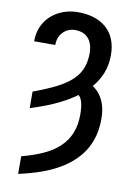

<svg xmlns="http://www.w3.org/2000/svg" viewBox="-100 -783 726 1057"><g transform="rotate(10 262.5 -254.0)"><path d="M78.1 -154.3 77.6 -246.6Q136.2 -268.1 180.9 -288.8Q225.6 -309.6 257.8 -332Q290 -354.5 310.5 -380.6Q331.1 -406.7 340.8 -438.5Q350.6 -470.2 350.6 -509.8Q350.6 -541 340.3 -566.2Q330.1 -591.3 307.9 -606.2Q285.6 -621.1 249 -621.1Q224.1 -621.1 203.1 -608.9Q182.1 -596.7 169.2 -574.5Q156.2 -552.2 156.2 -521H38.1Q38.1 -567.9 54.9 -605Q71.8 -642.1 101.1 -667.7Q130.4 -693.4 168.5 -707Q206.5 -720.7 249 -720.7Q298.8 -720.7 339.1 -707.8Q379.4 -694.8 408.2 -669.4Q437 -644 452.4 -606Q467.8 -567.9 467.8 -518.1Q467.8 -463.9 449.5 -417.5Q431.2 -371.1 396.7 -332Q362.3 -293 314 -260.5Q265.6 -228 206.3 -201.7Q147 -175.3 78.1 -154.3ZM296.9 -289.6 333.5 -359.9Q377.9 -351.6 409.9 -326.7Q441.9 -301.8 459.5 -261Q477.1 -220.2 477.1 -163.6Q477.1 -96.2 457.5 -42.5Q438 11.2 402.1 52.2Q366.2 93.3 316.9 124.3Q267.6 155.3 207 177Q146.5 198.7 78.1 213.4V114.7Q146 97.2 198.2 73.2Q250.5 49.3 286.1 15.6Q321.8 -18.1 340.1 -63Q358.4 -107.9 358.4 -165.5Q358.4 -206.1 352.3 -231.2Q346.2 -256.3 333 -269.8Q319.8 -283.2 296.9 -289.6Z"/></g></svg>

Font: Roboto Condensed Medium
Style: Regular
Weight: 500
Designer: Christian Robertson
Foundry: Google
Version: Version 3.0